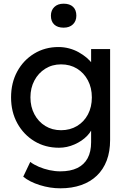

<svg xmlns="http://www.w3.org/2000/svg" viewBox="-20 -791 689 1041"><path d="M106 167 144 87Q164 102 191 113.5Q218 125 248 131.5Q278 138 307 138Q362 138 399 120Q436 102 455 67Q474 32 474 -20V-121L485 -114Q480 -83 452.5 -54.5Q425 -26 384 -8Q343 10 300 10Q225 10 166.5 -25.5Q108 -61 74 -122.5Q40 -184 40 -263Q40 -342 73.5 -403.5Q107 -465 165.5 -500.5Q224 -536 297 -536Q327 -536 355 -528.5Q383 -521 407 -507.5Q431 -494 450 -478Q469 -462 481 -444Q493 -426 496 -410L474 -402V-525H577V-32Q577 31 558.5 79.5Q540 128 505 161.5Q470 195 420 212.5Q370 230 307 230Q251 230 195.5 212.5Q140 195 106 167ZM478 -263Q478 -315 456.5 -355.5Q435 -396 397.5 -419Q360 -442 311 -442Q263 -442 225.5 -418.5Q188 -395 166.5 -354.5Q145 -314 145 -263Q145 -212 166.5 -171.5Q188 -131 225.5 -108Q263 -85 311 -85Q360 -85 398 -108Q436 -131 457 -171Q478 -211 478 -263ZM256 -706Q256 -735 274.5 -753Q293 -771 325 -771Q358 -771 376 -754Q394 -737 394 -706Q394 -677 375.5 -659Q357 -641 325 -641Q292 -641 274 -658Q256 -675 256 -706Z"/></svg>

Font: Our Lexend
Style: Regular
Weight: 400
Designer: Bonnie Shaver-Troup, Thomas Jockin
Foundry: Lexend
Version: Version 1.007